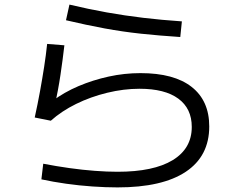

<svg xmlns="http://www.w3.org/2000/svg" viewBox="-20 -787 1040 835"><path d="M491 28Q440 28 382 24Q324 20 267.5 12Q211 4 160 -7L168 -75Q225 -64 282 -56Q339 -48 392.5 -44Q446 -40 491 -40Q648 -40 731 -90.5Q814 -141 814 -235Q814 -315 755.5 -358Q697 -401 587 -401Q518 -401 446 -383.5Q374 -366 311 -335Q248 -304 201 -262L131 -276Q144 -335 154 -390Q164 -445 172 -496.5Q180 -548 185 -596L260 -590Q253 -529 243 -461.5Q233 -394 218 -328L207 -347Q259 -386 321.5 -412.5Q384 -439 452.5 -454Q521 -469 591 -469Q737 -469 813.5 -409Q890 -349 890 -237Q890 -108 788 -40Q686 28 491 28ZM764 -626Q672 -632 592.5 -640.5Q513 -649 434.5 -663.5Q356 -678 267 -699L282 -767Q366 -747 444.5 -733Q523 -719 603 -709.5Q683 -700 771 -694Z"/></svg>

Font: M PLUS 2
Style: Regular
Weight: 400
Designer: Coji Morishita
Foundry: UNDERFOREST DESIGN
Version: Version 1.001